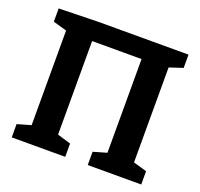

<svg xmlns="http://www.w3.org/2000/svg" viewBox="-123 -841 1019 978"><g transform="rotate(20 387.0 -352.0)"><path d="M738 -704V-632L665 -608V-93L738 -72V0H448V-72L521 -93V-601H253V-94L326 -72V0H36V-72L110 -93V-606L36 -627V-699L253 -704Z"/></g></svg>

Font: Bitter Pro
Style: Bold
Weight: 700
Designer: Sol Matas, and Bitter project Authors
Foundry: Sol Matas
Version: Version 1.010